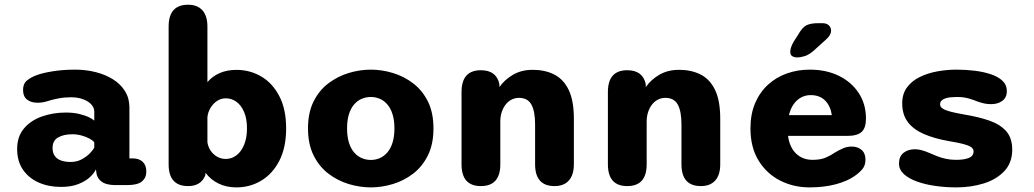

<svg xmlns="http://www.w3.org/2000/svg" viewBox="-20 -782 4373 812"><path d="M468.2 0.8Q427.8 0.8 407.8 -15.3Q387.8 -31.3 386.7 -59.2L385.8 -66.2Q379 -50.2 360.3 -32.8Q341.7 -15.5 311.2 -3.5Q280.8 8.5 238 8.5Q185.2 8.5 143.2 -10.2Q101.2 -29 76.8 -64.8Q52.5 -100.5 52.5 -151.7Q52.5 -205 81.7 -239.1Q110.8 -273.2 157.9 -289.6Q205 -306 258.5 -306Q290.5 -306 315.5 -299.9Q340.5 -293.8 356.8 -285.8Q373 -277.7 378.7 -271.8V-310Q378.7 -323 371.1 -334Q363.5 -345 350.2 -353.2Q337 -361.5 319.4 -366.1Q301.8 -370.7 281.8 -370.7Q253 -370.7 227.8 -365.9Q202.5 -361.2 182.7 -354.7Q171.5 -351.2 161.3 -349.3Q151.2 -347.5 139.2 -347.5Q111.2 -347.5 94.3 -360.8Q77.5 -374.2 77.5 -402.3Q77.5 -428.5 94.8 -442.2Q112.2 -456 135.2 -464.2Q160.5 -473.7 203.8 -480.6Q247.2 -487.5 297.8 -487.5Q343.7 -487.5 385.1 -476.9Q426.5 -466.3 458.6 -446.1Q490.7 -425.8 509 -396.1Q527.3 -366.3 527.3 -328V-112.2H540Q568.8 -112.2 583.8 -97.4Q598.8 -82.7 598.8 -56.3Q598.8 -30.2 580.3 -14.7Q561.8 0.8 517.5 0.8ZM378.7 -180Q373.5 -187.5 359.1 -195.5Q344.7 -203.5 325.4 -208.8Q306.2 -214.2 285.7 -214.2Q250 -214.2 226.2 -201Q202.3 -187.8 202.3 -156.2Q202.3 -134.7 212.3 -121.5Q222.3 -108.3 239.7 -102.7Q257 -97 278.5 -97Q304.2 -97 324.8 -107.8Q345.3 -118.7 359.4 -132.9Q373.5 -147.2 378.7 -158.2Z M775.4 5Q693.2 5 693.2 -87.3V-669.8Q693.2 -762 775.4 -762Q815 -762 836.1 -738.3Q857.2 -714.6 857.2 -669.8V-434.7Q878 -459.4 909.2 -473Q940.3 -486.5 979.8 -486.5Q1037.5 -486.5 1085.2 -458.3Q1133 -430.2 1161.5 -375Q1190.1 -319.8 1190.1 -239Q1190.1 -158.2 1161.5 -102.5Q1133 -46.8 1085.2 -18.2Q1037.5 10.5 979.8 10.5Q937.4 10.5 904.2 -5.8Q870.9 -22.1 849.2 -51.2L848 -39.8Q829.7 5 775.4 5ZM857.2 -181Q859.7 -161.8 870.5 -145.4Q881.3 -129 898.1 -119.4Q914.9 -109.8 934.9 -109.8Q959.7 -109.8 979.9 -125.1Q1000.2 -140.4 1012.3 -169.5Q1024.5 -198.7 1024.5 -239Q1024.5 -280.1 1012.3 -308.4Q1000.2 -336.8 979.9 -351.5Q959.7 -366.2 934.9 -366.2Q914.1 -366.2 897 -354.5Q880 -342.7 869.5 -324.5Q859.1 -306.3 857.2 -286.2Z M1548.4 10.5Q1501.8 10.5 1455 -3.6Q1408.2 -17.7 1369 -47.5Q1329.8 -77.4 1306.2 -124.9Q1282.6 -172.3 1282.6 -239Q1282.6 -305.7 1306.2 -352.9Q1329.8 -400.1 1369 -429.7Q1408.2 -459.3 1455 -473.4Q1501.8 -487.5 1548.4 -487.5Q1594.5 -487.5 1641.3 -473.4Q1688.2 -459.3 1727.1 -429.7Q1766.1 -400.1 1789.7 -352.9Q1813.2 -305.7 1813.2 -239Q1813.2 -172.3 1789.7 -124.9Q1766.1 -77.4 1727.1 -47.5Q1688.2 -17.7 1641.3 -3.6Q1594.5 10.5 1548.4 10.5ZM1548.4 -105.6Q1568.9 -105.6 1586.8 -113.5Q1604.6 -121.5 1618.5 -137.8Q1632.4 -154.2 1640.2 -179.2Q1648.1 -204.3 1648.1 -239Q1648.1 -273.5 1640.2 -298.5Q1632.4 -323.5 1618.5 -339.9Q1604.6 -356.2 1586.8 -364Q1568.9 -371.8 1548.4 -371.8Q1527.9 -371.8 1509.6 -364Q1491.2 -356.2 1477.3 -339.9Q1463.4 -323.5 1455.6 -298.5Q1447.8 -273.5 1447.8 -239Q1447.8 -204.3 1455.6 -179.2Q1463.4 -154.2 1477.3 -137.8Q1491.2 -121.5 1509.6 -113.5Q1527.9 -105.6 1548.4 -105.6Z M2325.2 5Q2243 5 2243 -87.3V-256.1Q2243 -311.2 2227.4 -339.7Q2211.8 -368.1 2175.1 -368.1Q2157.6 -368.1 2143 -360.5Q2128.4 -352.8 2118 -339.2Q2107.6 -325.6 2101.8 -307.5Q2095.9 -289.5 2095.9 -268.8V-87.3Q2095.9 5 2013.7 5Q1931.9 5 1931.9 -87.3V-392.8Q1931.9 -485 2013.7 -485Q2078.8 -485 2091.8 -427.3L2092.2 -414Q2114.6 -445.7 2150.1 -466.2Q2185.7 -486.7 2233.2 -486.7Q2284.5 -486.7 2323.8 -467Q2363.1 -447.2 2385 -401.9Q2407 -356.5 2407 -279.8V-87.3Q2407 -42.5 2385.9 -18.8Q2364.8 5 2325.2 5Z M2944.2 5Q2862 5 2862 -87.3V-256.1Q2862 -311.2 2846.4 -339.7Q2830.8 -368.1 2794.1 -368.1Q2776.6 -368.1 2762 -360.5Q2747.4 -352.8 2737 -339.2Q2726.6 -325.6 2720.8 -307.5Q2714.9 -289.5 2714.9 -268.8V-87.3Q2714.9 5 2632.7 5Q2550.9 5 2550.9 -87.3V-392.8Q2550.9 -485 2632.7 -485Q2697.8 -485 2710.8 -427.3L2711.2 -414Q2733.6 -445.7 2769.1 -466.2Q2804.7 -486.7 2852.2 -486.7Q2903.5 -486.7 2942.8 -467Q2982.1 -447.2 3004 -401.9Q3026 -356.5 3026 -279.8V-87.3Q3026 -42.5 3004.9 -18.8Q2983.8 5 2944.2 5Z M3403.5 10.5Q3336.3 10.5 3279.4 -18.3Q3222.5 -47.2 3188.2 -102.8Q3153.8 -158.5 3153.8 -239Q3153.8 -299.5 3173.5 -345.7Q3193.2 -391.8 3227.7 -423.5Q3262.2 -455.2 3307.6 -471.3Q3353 -487.5 3404.8 -487.5Q3474.5 -487.5 3528 -461.2Q3581.5 -434.8 3611.9 -388.2Q3642.3 -341.7 3642.3 -280.5Q3642.3 -240.7 3623.8 -224Q3605.2 -207.3 3563.8 -207.3H3312.7Q3317 -175 3330.8 -152.4Q3344.7 -129.8 3366.5 -117.9Q3388.3 -106 3415.5 -106Q3450.8 -106 3472.5 -115.6Q3494.2 -125.2 3511.3 -137Q3528.5 -147.5 3545.6 -154.8Q3562.7 -162.2 3582 -162.2Q3607.2 -162.2 3623.7 -148.1Q3640.2 -134 3640.2 -107.2Q3640.2 -82.2 3627.2 -66.8Q3614.2 -51.5 3594.7 -37.8Q3564.3 -16.2 3515 -2.8Q3465.7 10.5 3403.5 10.5ZM3316.5 -295H3498Q3492.5 -333.3 3469.8 -356.6Q3447 -379.8 3408.3 -379.8Q3387 -379.8 3368.6 -370.2Q3350.2 -360.5 3336.8 -341.8Q3323.3 -323 3316.5 -295ZM3350.4 -539.1Q3339.7 -539.1 3330.9 -544.2Q3322.1 -549.2 3322.1 -563.7Q3322.1 -580.1 3336.6 -605.8L3354.3 -633.3Q3372.6 -666.1 3390.4 -675Q3408.2 -684 3441.8 -684H3457.7Q3475.8 -684 3485.2 -674.9Q3494.8 -665.8 3494.8 -652.2Q3494.8 -633.4 3472.8 -614.4L3421.8 -568.2Q3401.2 -550.2 3383.6 -544.7Q3366 -539.1 3350.4 -539.1Z M4024.2 10.5Q3980.1 10.5 3937 4.5Q3893.8 -1.5 3858.8 -14Q3823.7 -26.5 3802.8 -45.5Q3782 -64.5 3782 -90.4Q3782 -120.2 3801 -135.5Q3819.9 -150.8 3849.8 -150.8Q3862.2 -150.8 3877.1 -147Q3892 -143.2 3908.9 -135.8Q3924.8 -128.8 3942.3 -121.8Q3959.8 -114.9 3979.8 -110.5Q3999.8 -106 4022.8 -106Q4057.8 -106 4077.6 -114.1Q4097.4 -122.2 4097.4 -141.8Q4097.4 -153.4 4085.3 -160.9Q4073.2 -168.4 4050 -174Q4026.8 -179.7 3993 -185.2Q3932.1 -195.9 3887.8 -215Q3843.5 -234.1 3819.5 -265.6Q3795.6 -297.2 3795.6 -345Q3795.6 -385 3815.7 -412.2Q3835.8 -439.5 3869.2 -456Q3902.5 -472.5 3943.3 -480Q3984.2 -487.5 4025.2 -487.5Q4063.2 -487.5 4100.9 -483Q4138.6 -478.6 4169.6 -468.3Q4200.7 -458.1 4219.4 -440.6Q4238.1 -423.2 4238.1 -396.8Q4238.1 -369.5 4219 -355.5Q4199.9 -341.5 4171.8 -341.5Q4156.2 -341.5 4142.2 -344.5Q4128.2 -347.6 4113.7 -352.8Q4098.5 -359.2 4077.2 -365.5Q4055.8 -371.8 4027.2 -371.8Q4014.5 -371.8 4001.9 -370.7Q3989.2 -369.6 3978.7 -366.2Q3968.2 -362.8 3962 -356.6Q3955.8 -350.4 3955.8 -340.4Q3955.8 -329.2 3968.9 -321.6Q3982 -313.9 4004.8 -308.5Q4027.6 -303.2 4057.3 -297.8Q4118.2 -287.9 4164.1 -271.9Q4210 -255.9 4235.5 -227Q4260.9 -198 4260.9 -149.2Q4260.9 -94.2 4227.8 -58.7Q4194.7 -23.2 4140.9 -6.4Q4087.2 10.5 4024.2 10.5Z"/></svg>

Font: Sono ExtraLight
Style: Regular
Weight: 200
Designer: Tyler Finck
Foundry: Tyler Finck
Version: Version 2.112